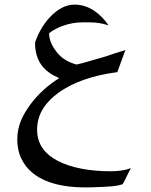

<svg xmlns="http://www.w3.org/2000/svg" viewBox="-20 -577 653 833"><path d="M451 -467C420 -512 371 -557 303 -557C264 -557 232 -536 208 -514C176 -484 148 -441 132 -392C132 -309 173 -265 237 -238C190 -209 145 -169 112 -124C83 -84 55 -37 55 27C55 62 62 92 76 118C120 201 221 236 349 236C364 236 381 236 398 235C436 233 484 233 512 222C516 216 520 208 524 200C532 184 538 170 548 152C525 162 492 166 459 166C369 166 287 151 229 120C180 94 141 54 141 -15C141 -89 185 -139 233 -174C297 -221 387 -251 489 -264L524 -360C519 -358 510 -355 499 -352C474 -345 444 -333 418 -326C383 -317 346 -304 312 -297C275 -307 246 -325 226 -351C210 -372 193 -399 193 -433C226 -459 281 -480 337 -480H369C400 -480 427 -475 451 -467Z"/></svg>

Font: Iranian Serif 
Style: Regular
Weight: 400
Designer: Hooman Mehr, Hadi Navid in Neviseh Pardaz Co. Ltd. (http://nevisa.com)
Foundry: http://font-store.ir
Version: 5.0.2 build 3/9/1393